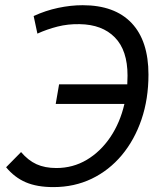

<svg xmlns="http://www.w3.org/2000/svg" viewBox="-20 -723 626 752"><path d="M189 9.8Q125 9.8 81.1 -9Q37.1 -27.8 3.9 -67.9L62.5 -127.4Q90.3 -94.7 123 -79.8Q155.8 -64.9 200.7 -64.9Q265.6 -64.9 319.6 -96.9Q373.5 -128.9 411.9 -185.5Q450.2 -242.2 467.3 -315.9H198.2L211.4 -392.6H478.5Q479.5 -409.7 479.5 -426.8Q479.5 -525.9 429.9 -576.4Q380.4 -627 292 -628.4Q246.6 -629.4 205.3 -618.9Q164.1 -608.4 126.5 -591.3L111.8 -660.2Q158.2 -681.6 207.5 -692.1Q256.8 -702.6 303.7 -702.6Q429.2 -702.6 495.4 -632.8Q561.5 -563 561.5 -430.7Q561.5 -335.4 534.2 -255.1Q506.8 -174.8 457 -115.2Q407.2 -55.7 339.1 -22.9Q271 9.8 189 9.8Z"/></svg>

Font: Cascadia Code NF SemiLight
Style: Italic
Weight: 350
Italic angle: -10°
Monospace: yes
Designer: Aaron Bell
Foundry: Saja Typeworks
Version: Version 2404.023; ttfautohint (v1.8.4)